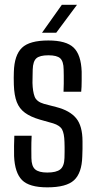

<svg xmlns="http://www.w3.org/2000/svg" viewBox="-20 -777 402 804"><path d="M178 7.5Q102.5 7.5 72.2 -23Q42 -53.5 39 -123Q38.5 -145.5 38.8 -166Q39 -186.5 40 -208.5H112.5Q111 -178 111.2 -155Q111.5 -132 111.5 -115Q112 -81 127.2 -67.8Q142.5 -54.5 178 -54.5Q216 -54.5 232.5 -67.8Q249 -81 250 -115.5Q250.5 -130 250.5 -140.5Q250.5 -151 250.5 -160.8Q250.5 -170.5 250 -182.5Q249 -218 240 -234.8Q231 -251.5 202.5 -260.5L147.5 -276Q108 -287.5 84.5 -304.8Q61 -322 50.2 -349.8Q39.5 -377.5 38 -421.5Q37.5 -439.5 37.5 -451.2Q37.5 -463 38 -476Q40 -546 71.8 -576.8Q103.5 -607.5 182.5 -607.5Q257 -607.5 288.2 -577.8Q319.5 -548 322 -477Q322 -466.5 322 -438.8Q322 -411 320 -393H246Q247 -409 247 -426.5Q247 -444 247 -459.8Q247 -475.5 246.5 -486.5Q246 -520 232.2 -532.8Q218.5 -545.5 182.5 -545.5Q146.5 -545.5 132.2 -532.8Q118 -520 117 -486Q117 -477 116.5 -462Q116 -447 116 -429.5Q117 -394 125 -372.5Q133 -351 164.5 -342L216.5 -328.5Q272.5 -314 299 -281.8Q325.5 -249.5 325.5 -185Q325.5 -167 325.5 -153.2Q325.5 -139.5 324.5 -121Q322.5 -52.5 290.2 -22.5Q258 7.5 178 7.5ZM156 -640 239 -757H302.5L215.5 -640Z"/></svg>

Font: Big Shoulders Text Thin
Style: Regular
Weight: 400
Version: Version 2.002